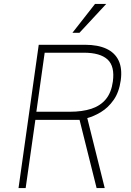

<svg xmlns="http://www.w3.org/2000/svg" viewBox="-20 -949 662 969"><path d="M73.5 0 175.5 -723H409.5Q474 -723 517 -703Q560 -683 578.8 -643.2Q597.5 -603.5 589.5 -544Q581 -483.5 553.5 -444.5Q526 -405.5 490 -383.8Q454 -362 420.5 -353L508.5 0H467.5L381.5 -344H158.5L109.5 0ZM163.5 -385H331.5Q395.5 -385 441.5 -400.2Q487.5 -415.5 514.8 -449Q542 -482.5 549.5 -537Q560 -614.5 522.8 -648.8Q485.5 -683 403.5 -683H205.5ZM345.5 -783.5 459.5 -929H516L381 -783.5Z"/></svg>

Font: Public Sans Thin Thin
Style: Italic
Weight: 250
Italic angle: -8°
Version: Version 2.001